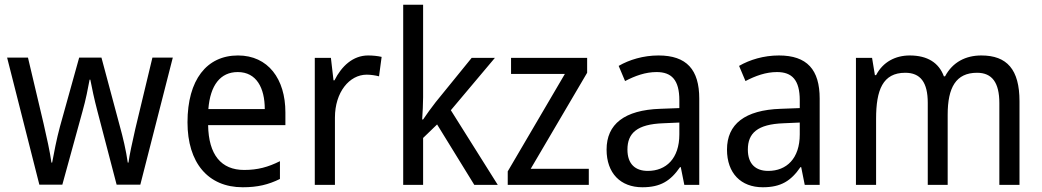

<svg xmlns="http://www.w3.org/2000/svg" viewBox="-20 -780 4395 810"><path d="M391 -311 472 -1H572L709 -537H623L551 -237C538 -180 526 -125 522 -94H519C512 -145 498 -203 486 -246L408 -537H314L233 -246C219 -195 207 -132 200 -94H197C191 -139 177 -201 164 -258L98 -537H10L146 -1H243L328 -310C342 -359 352 -411 358 -444H361C367 -412 378 -360 391 -311Z M984 -546C852 -546 771 -443 771 -264C771 -94 857 10 1004 10C1067 10 1112 -1 1161 -25V-100C1111 -75 1067 -63 1010 -63C913 -63 860 -127 858 -252H1184V-306C1184 -447 1111 -546 984 -546ZM983 -476C1062 -476 1097 -409 1097 -320H859C867 -421 910 -476 983 -476Z M1533 -546C1469 -546 1421 -501 1391 -441H1387L1376 -536H1308V0H1393V-284C1393 -391 1454 -465 1527 -465C1544 -465 1564 -462 1579 -458L1590 -540C1573 -544 1552 -546 1533 -546Z M1765 -370V-760H1681V0H1765V-198L1824 -255L1981 0H2080L1882 -315L2068 -536H1970L1818 -349C1802 -329 1777 -294 1765 -276H1761C1763 -305 1765 -343 1765 -370Z M2464 0V-68H2219L2457 -473V-536H2136V-468H2363L2122 -57V0Z M2758 -546C2694 -546 2635 -528 2590 -502L2617 -438C2659 -460 2703 -476 2750 -476C2813 -476 2846 -443 2846 -357V-324L2766 -321C2614 -316 2539 -256 2539 -149C2539 -49 2598 10 2690 10C2767 10 2809 -17 2849 -75H2852L2867 0H2930V-364C2930 -486 2877 -546 2758 -546ZM2778 -260 2846 -263V-213C2846 -111 2790 -59 2713 -59C2661 -59 2627 -87 2627 -149C2627 -218 2667 -256 2778 -260Z M3266 -546C3202 -546 3143 -528 3098 -502L3125 -438C3167 -460 3211 -476 3258 -476C3321 -476 3354 -443 3354 -357V-324L3274 -321C3122 -316 3047 -256 3047 -149C3047 -49 3106 10 3198 10C3275 10 3317 -17 3357 -75H3360L3375 0H3438V-364C3438 -486 3385 -546 3266 -546ZM3286 -260 3354 -263V-213C3354 -111 3298 -59 3221 -59C3169 -59 3135 -87 3135 -149C3135 -218 3175 -256 3286 -260Z M4120 -546C4054 -546 3999 -518 3967 -458H3962C3941 -515 3893 -546 3818 -546C3758 -546 3705 -519 3676 -463H3671L3659 -536H3591V0H3676V-279C3676 -400 3704 -473 3799 -473C3863 -473 3894 -433 3894 -346V0H3978V-296C3978 -411 4013 -473 4102 -473C4165 -473 4196 -432 4196 -345V0H4281V-353C4281 -487 4228 -546 4120 -546Z"/></svg>

Font: Noto Sans Lao SemiCondensed
Style: Regular
Weight: 400
Width: 4
Designer: Monotype Design Team
Foundry: Monotype Imaging Inc.
Version: Version 2.004